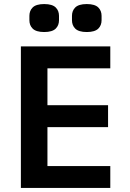

<svg xmlns="http://www.w3.org/2000/svg" viewBox="-20 -927 640 947"><path d="M524 0C524 0 524 -108 524 -108C524 -108 214 -108 214 -108C214 -108 214 -300 214 -300C214 -300 513 -300 513 -300C513 -300 513 -408 513 -408C513 -408 214 -408 214 -408C214 -408 214 -590 214 -590C214 -590 524 -590 524 -590C524 -590 524 -698 524 -698C524 -698 83 -698 83 -698C83 -698 83 0 83 0C83 0 524 0 524 0ZM198 -769C225 -769 244 -775 255 -786C266 -797 271 -811 271 -827C271 -827 271 -849 271 -849C271 -849 271 -849 271 -849C271 -865 266 -879 255 -890C244 -901 225 -907 198 -907C198 -907 198 -907 198 -907C171 -907 152 -901 141 -890C130 -879 125 -865 125 -849C125 -849 125 -827 125 -827C125 -827 125 -827 125 -827C125 -811 130 -797 141 -786C152 -775 171 -769 198 -769C198 -769 198 -769 198 -769ZM408 -769C435 -769 454 -775 465 -786C476 -797 481 -811 481 -827C481 -827 481 -849 481 -849C481 -849 481 -849 481 -849C481 -865 476 -879 465 -890C454 -901 435 -907 408 -907C408 -907 408 -907 408 -907C381 -907 362 -901 351 -890C340 -879 335 -865 335 -849C335 -849 335 -827 335 -827C335 -827 335 -827 335 -827C335 -811 340 -797 351 -786C362 -775 381 -769 408 -769C408 -769 408 -769 408 -769Z"/></svg>

Font: IBM Plex Mono Mod
Style: SemiBold
Weight: 500
Designer: Mike Abbink, Paul van der Laan, Pieter van Rosmalen
Foundry: Bold Monday
Version: ""